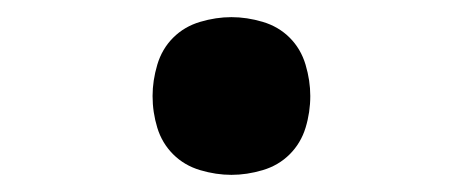

<svg xmlns="http://www.w3.org/2000/svg" viewBox="-20 -196 540 224"><path d="M250 8Q232 8 213.5 2.5Q195 -3 182 -16Q169 -29 163.5 -47Q158 -65 158 -84Q158 -102 163.5 -120.5Q169 -139 182 -152Q195 -165 213.5 -170.5Q232 -176 250 -176Q268 -176 286.5 -170.5Q305 -165 318 -152Q331 -139 336.5 -120.5Q342 -102 342 -84Q342 -65 336.5 -47Q331 -29 318 -16Q305 -3 286.5 2.5Q268 8 250 8Z"/></svg>

Font: Iosevka Curly Semibold
Style: Regular
Weight: 600
Monospace: yes
Designer: Belleve Invis
Foundry: Belleve Invis
Version: Version 22.1.2; ttfautohint (v1.8.4)